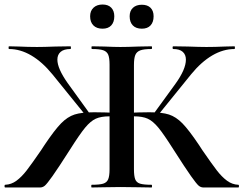

<svg xmlns="http://www.w3.org/2000/svg" viewBox="-32 -830 1078 850"><path d="M374 -12Q409 -12 425 -17Q441 -22 447 -36.5Q453 -51 453 -81V-544Q453 -574 447 -588Q441 -602 425 -607.5Q409 -613 375 -613Q373 -613 373 -619Q373 -625 375 -625L430 -624Q474 -622 501 -622Q532 -622 582 -624L639 -625Q641 -625 641 -619Q641 -613 639 -613Q605 -613 589 -607Q573 -601 567 -586.5Q561 -572 561 -542V-81Q561 -51 566.5 -36.5Q572 -22 588 -17Q604 -12 639 -12Q641 -12 641 -6Q641 0 639 0Q602 0 581 -1L501 -2L428 -1Q409 0 374 0Q372 0 372 -6Q372 -12 374 -12ZM-9 -12Q18 -13 41 -30Q64 -47 86 -75.5Q108 -104 150 -165L165 -188Q210 -255 238.5 -284Q267 -313 298 -323Q329 -333 385 -333Q425 -333 494 -330L492 -312Q483 -313 473 -314Q463 -315 453 -315Q415 -315 392 -304.5Q369 -294 345 -265Q321 -236 278 -168Q225 -85 200.5 -50.5Q176 -16 166.5 -8Q157 0 145 0H-9Q-12 0 -12 -6Q-12 -12 -9 -12ZM8 -613Q6 -613 6 -619Q6 -625 8 -625L51 -624Q93 -622 132 -622Q162 -622 214 -624L280 -625Q282 -625 282 -619Q282 -613 280 -613Q251 -613 236.5 -600.5Q222 -588 222 -566Q222 -527 267 -463L366 -326L349 -317L200 -501Q155 -556 106.5 -584.5Q58 -613 8 -613ZM736 -168Q693 -236 669 -265Q645 -294 622 -304.5Q599 -315 561 -315Q551 -315 541.5 -314Q532 -313 523 -312L522 -330Q588 -333 629 -333Q685 -333 716 -323Q747 -313 775.5 -284Q804 -255 849 -188L864 -165Q906 -104 928 -75.5Q950 -47 973 -30Q996 -13 1023 -12Q1026 -12 1026 -6Q1026 0 1023 0H869Q857 0 847.5 -8Q838 -16 813.5 -50.5Q789 -85 736 -168ZM648 -326 744 -458Q791 -523 791 -566Q791 -588 777 -600.5Q763 -613 735 -613Q732 -613 732 -619Q732 -625 735 -625L800 -624Q852 -622 882 -622Q921 -622 963 -624L1006 -625Q1008 -625 1008 -619Q1008 -613 1006 -613Q956 -613 907.5 -584.5Q859 -556 814 -501L665 -317ZM367 -758Q367 -782 382 -796Q397 -810 422 -810Q447 -810 460.5 -796Q474 -782 474 -758Q474 -732 460.5 -717.5Q447 -703 422 -703Q396 -703 381.5 -717.5Q367 -732 367 -758ZM542 -758Q542 -782 556.5 -795.5Q571 -809 596 -809Q621 -809 634.5 -795.5Q648 -782 648 -758Q648 -732 634.5 -717.5Q621 -703 596 -703Q570 -703 556 -717.5Q542 -732 542 -758Z"/></svg>

Font: Cormorant Garamond
Style: Bold
Weight: 700
Designer: Christian Thalmann (Catharsis Fonts)
Foundry: Catharsis Fonts
Version: Version 4.000